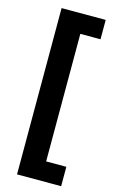

<svg xmlns="http://www.w3.org/2000/svg" viewBox="-134 -778 594 993"><g transform="rotate(15 163.0 -281.0)"><path d="M302.2 164.1H66V-726.2H302.2V-622.5H194.1V60.4H302.2Z"/></g></svg>

Font: Noto Sans Meetei Mayek
Style: Regular
Weight: 400
Designer: Monotype Design Team and Neelakash Kshetrimayum
Foundry: Monotype Imaging Inc.
Version: Version 2.002